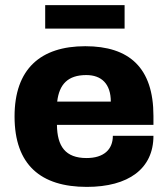

<svg xmlns="http://www.w3.org/2000/svg" viewBox="-20 -720 659 752"><path d="M157 -608H468V-700H157ZM320 12C483 12 581 -59 581 -188H422C422 -134 386 -101 319 -101C236 -101 204 -147 203 -231H581V-266C581 -455 486 -539 314 -539C139 -539 37 -450 37 -264C37 -74 140 12 320 12ZM204 -322C212 -390 246 -426 318 -426C377 -426 414 -392 414 -322Z"/></svg>

Font: Archivo ExtraBold
Style: Regular
Weight: 800
Designer: Hector Gatti
Foundry: Omnibus-Type
Version: Version 2.001